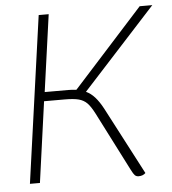

<svg xmlns="http://www.w3.org/2000/svg" viewBox="-51 -747 721 803"><g transform="rotate(-5 309.0 -346.0)"><path d="M380 -286 528 -3Q517 8 499 8Q489 8 483 2Q477 -4 468 -22L342 -269Q326 -300 312 -314Q298 -328 277 -333.5Q256 -339 217 -339H132L85 0H43L141 -700H183L138 -377H238Q251 -377 271 -375L565 -700H618L310 -363Q330 -354 347 -335Q364 -316 380 -286Z"/></g></svg>

Font: Krub ExtraLight
Style: Italic
Weight: 275
Italic angle: -8°
Designer: Ekaluck Peanpanawate
Foundry: Cadson Demak Co.,Ltd.
Version: Version 1.000; ttfautohint (v1.6)